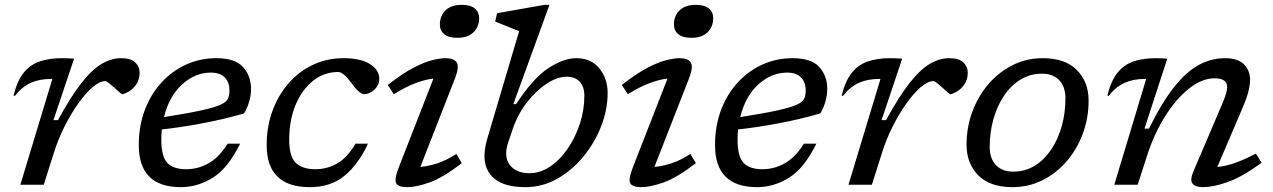

<svg xmlns="http://www.w3.org/2000/svg" viewBox="-20 -762 5250 792"><path d="M196 -436.5H191.5Q143 -436.5 106.8 -420.2Q70.5 -404 41 -366L36 -368Q51 -429 78.2 -462.5Q105.5 -496 145 -509Q184.5 -522 235 -522Q247 -522 259.8 -521.5Q272.5 -521 285.5 -520L200.5 -266.5H219Q272.5 -364.5 316.5 -420.2Q360.5 -476 400.2 -499Q440 -522 479 -522Q520.5 -522 538.2 -504.2Q556 -486.5 556 -463Q556 -432.5 541.2 -412.5Q526.5 -392.5 509 -383Q491.5 -373.5 483.5 -373.5Q481.5 -373.5 472.2 -382Q463 -390.5 451.5 -400.5Q440.5 -410.5 429.8 -419Q419 -427.5 414.5 -427.5Q391.5 -427.5 362.2 -402.5Q333 -377.5 302.8 -335Q272.5 -292.5 246 -239.8Q219.5 -187 202 -131L160.5 0H64Z M970.5 -169.5Q921 -68.5 858.2 -29.2Q795.5 10 726 10Q552.5 10 552.5 -163.5Q552.5 -242.5 577.2 -308Q602 -373.5 646 -421.5Q690 -469.5 748 -495.8Q806 -522 872 -522Q950 -522 982.8 -485.2Q1015.5 -448.5 1015.5 -395Q1015.5 -369 1007.5 -341.8Q999.5 -314.5 986.5 -294Q901.5 -269.5 813.2 -253Q725 -236.5 647.5 -228Q645.5 -207.5 645.5 -185.5Q645.5 -116 670.2 -90Q695 -64 748 -64Q797 -64 840.5 -88.5Q884 -113 919 -169.5ZM849.5 -462.5Q785 -462.5 731.2 -413.8Q677.5 -365 656.5 -279Q755.5 -294.5 810.8 -306.8Q866 -319 890.5 -330.5Q915 -342 920.8 -356Q926.5 -370 926.5 -389.5Q926.5 -423 907 -442.8Q887.5 -462.5 849.5 -462.5Z M1375 -465Q1316.5 -465 1271 -428.5Q1225.5 -392 1199.2 -329Q1173 -266 1173 -185.5Q1173 -116 1200.2 -90Q1227.5 -64 1280.5 -64Q1329.5 -64 1371 -87.8Q1412.5 -111.5 1446.5 -169.5H1498Q1458 -83.5 1401 -36.8Q1344 10 1258.5 10Q1080 10 1080 -163.5Q1080 -238.5 1103.5 -303.5Q1127 -368.5 1169.8 -417.8Q1212.5 -467 1270.5 -494.5Q1328.5 -522 1397.5 -522Q1467.5 -522 1506 -497.8Q1544.5 -473.5 1544.5 -437Q1544.5 -411 1524.2 -392.2Q1504 -373.5 1482 -373.5Q1463 -373.5 1430 -419Q1396.5 -465 1375 -465Z M1794.5 -661Q1794.5 -696.5 1817.8 -719.2Q1841 -742 1884.5 -742Q1921 -742 1938.8 -727Q1956.5 -712 1956.5 -687Q1956.5 -652 1933.2 -629Q1910 -606 1866.5 -606Q1830 -606 1812.2 -621Q1794.5 -636 1794.5 -661ZM1625 -71.5 1768 -438Q1736.5 -434.5 1696 -419.8Q1655.5 -405 1604.5 -373.5L1579.5 -411.5Q1641 -459.5 1686.5 -483Q1732 -506.5 1764.2 -514.2Q1796.5 -522 1817.5 -522Q1853 -522 1864 -504Q1875 -486 1857.5 -440.5L1714 -73.5Q1746 -76 1783.8 -88.2Q1821.5 -100.5 1862.5 -127L1885 -89Q1807 -29 1752 -9.5Q1697 10 1660 10Q1623.5 10 1614.5 -5.8Q1605.5 -21.5 1625 -71.5Z M2121.5 -633.5Q2112 -637.5 2094 -644.5Q2076 -651.5 2056.5 -659.5Q2037 -667.5 2022.5 -673L2030.5 -707.5L2225.5 -742H2246.5L2097.5 -332.5H2109Q2178.5 -439 2241.5 -480.5Q2304.5 -522 2357 -522Q2418.5 -522 2452.5 -479.8Q2486.5 -437.5 2486.5 -378Q2486.5 -310.5 2460 -242Q2433.5 -173.5 2386.8 -116.5Q2340 -59.5 2278.8 -24.8Q2217.5 10 2147.5 10Q2063 10 2020.8 -24Q1978.5 -58 1978.5 -119Q1978.5 -150 1990 -190ZM2076 -173.5Q2068 -150 2068 -130Q2068 -92 2094 -69.8Q2120 -47.5 2164 -47.5Q2208.5 -47.5 2249.2 -75Q2290 -102.5 2321.8 -148.8Q2353.5 -195 2372 -251.8Q2390.5 -308.5 2390.5 -367Q2390.5 -404 2371.5 -424.8Q2352.5 -445.5 2317 -445.5Q2278.5 -445.5 2234.5 -416.5Q2190.5 -387.5 2153 -338.8Q2115.5 -290 2095.5 -231Z M2760 -661Q2760 -696.5 2783.2 -719.2Q2806.5 -742 2850 -742Q2886.5 -742 2904.2 -727Q2922 -712 2922 -687Q2922 -652 2898.8 -629Q2875.5 -606 2832 -606Q2795.5 -606 2777.8 -621Q2760 -636 2760 -661ZM2590.5 -71.5 2733.5 -438Q2702 -434.5 2661.5 -419.8Q2621 -405 2570 -373.5L2545 -411.5Q2606.5 -459.5 2652 -483Q2697.5 -506.5 2729.8 -514.2Q2762 -522 2783 -522Q2818.5 -522 2829.5 -504Q2840.5 -486 2823 -440.5L2679.5 -73.5Q2711.5 -76 2749.2 -88.2Q2787 -100.5 2828 -127L2850.5 -89Q2772.5 -29 2717.5 -9.5Q2662.5 10 2625.5 10Q2589 10 2580 -5.8Q2571 -21.5 2590.5 -71.5Z M3347.5 -169.5Q3298 -68.5 3235.2 -29.2Q3172.5 10 3103 10Q2929.5 10 2929.5 -163.5Q2929.5 -242.5 2954.2 -308Q2979 -373.5 3023 -421.5Q3067 -469.5 3125 -495.8Q3183 -522 3249 -522Q3327 -522 3359.8 -485.2Q3392.5 -448.5 3392.5 -395Q3392.5 -369 3384.5 -341.8Q3376.5 -314.5 3363.5 -294Q3278.5 -269.5 3190.2 -253Q3102 -236.5 3024.5 -228Q3022.5 -207.5 3022.5 -185.5Q3022.5 -116 3047.2 -90Q3072 -64 3125 -64Q3174 -64 3217.5 -88.5Q3261 -113 3296 -169.5ZM3226.5 -462.5Q3162 -462.5 3108.2 -413.8Q3054.5 -365 3033.5 -279Q3132.5 -294.5 3187.8 -306.8Q3243 -319 3267.5 -330.5Q3292 -342 3297.8 -356Q3303.5 -370 3303.5 -389.5Q3303.5 -423 3284 -442.8Q3264.5 -462.5 3226.5 -462.5Z M3612 -436.5H3607.5Q3559 -436.5 3522.8 -420.2Q3486.5 -404 3457 -366L3452 -368Q3467 -429 3494.2 -462.5Q3521.5 -496 3561 -509Q3600.5 -522 3651 -522Q3663 -522 3675.8 -521.5Q3688.5 -521 3701.5 -520L3616.5 -266.5H3635Q3688.5 -364.5 3732.5 -420.2Q3776.5 -476 3816.2 -499Q3856 -522 3895 -522Q3936.5 -522 3954.2 -504.2Q3972 -486.5 3972 -463Q3972 -432.5 3957.2 -412.5Q3942.5 -392.5 3925 -383Q3907.5 -373.5 3899.5 -373.5Q3897.5 -373.5 3888.2 -382Q3879 -390.5 3867.5 -400.5Q3856.5 -410.5 3845.8 -419Q3835 -427.5 3830.5 -427.5Q3807.5 -427.5 3778.2 -402.5Q3749 -377.5 3718.8 -335Q3688.5 -292.5 3662 -239.8Q3635.5 -187 3618 -131L3576.5 0H3480Z M4281 -522Q4374 -522 4422.2 -473Q4470.5 -424 4470.5 -347Q4470.5 -275 4446.5 -210.5Q4422.5 -146 4379.5 -96.2Q4336.5 -46.5 4279.5 -18.2Q4222.5 10 4156.5 10Q4063.5 10 4015.2 -39Q3967 -88 3967 -165Q3967 -237 3991 -301.5Q4015 -366 4058 -415.8Q4101 -465.5 4158 -493.8Q4215 -522 4281 -522ZM4159.5 -54Q4209 -54 4248.8 -78.8Q4288.5 -103.5 4316.8 -146Q4345 -188.5 4360 -242.8Q4375 -297 4375 -356Q4375 -404 4349.5 -431Q4324 -458 4278 -458Q4228.5 -458 4188.8 -433.2Q4149 -408.5 4120.8 -366Q4092.5 -323.5 4077.5 -269.2Q4062.5 -215 4062.5 -156Q4062.5 -108 4088.2 -81Q4114 -54 4159.5 -54Z M4553 -366 4548 -368Q4563 -429 4590.2 -462.5Q4617.5 -496 4657 -509Q4696.5 -522 4747 -522Q4771.5 -522 4795 -520L4701 -231.5H4719.5Q4774.5 -342.5 4825.5 -405.8Q4876.5 -469 4927.5 -495.5Q4978.5 -522 5033 -522Q5086.5 -522 5111.5 -496.5Q5136.5 -471 5136.5 -433Q5136.5 -413 5129.8 -385.2Q5123 -357.5 5103 -311L5001.5 -73.5Q5065.5 -78 5160.5 -128.5L5184 -90.5Q5102 -31 5042.8 -10.5Q4983.5 10 4942.5 10Q4910.5 10 4899 -4.8Q4887.5 -19.5 4903.5 -56.5L5022 -334Q5033.5 -361.5 5037.8 -377Q5042 -392.5 5042 -403Q5042 -439 4990 -439Q4938 -439 4884.8 -396.8Q4831.5 -354.5 4786.2 -282.5Q4741 -210.5 4712 -121L4673 0H4576.5L4708 -436.5H4703.5Q4655 -436.5 4618.8 -420.2Q4582.5 -404 4553 -366Z"/></svg>

Font: Newsreader 6pt
Style: Italic
Weight: 400
Italic angle: -17°
Designer: Hugues Gentile
Foundry: Production Type
Version: Version 1.003; ttfautohint (v1.8.3)